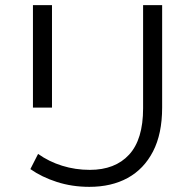

<svg xmlns="http://www.w3.org/2000/svg" viewBox="-20 -720 758 746"><path d="M327 6Q260 6 201 -13Q142 -32 98 -63L128 -122Q170 -92 221.5 -76Q273 -60 329 -60Q427 -60 481.5 -119Q536 -178 536 -299V-700H610V-302Q610 -200 574.5 -131.5Q539 -63 476 -28.5Q413 6 327 6ZM108 -302V-700H182V-302Z"/></svg>

Font: MOST Montserrat
Style: Regular
Weight: 400
Designer: Julieta Ulanovsky
Foundry: Julieta Ulanovsky
Version: Version 8.000;March 11, 2024;FontCreator 15.0.0.2926 64-bit